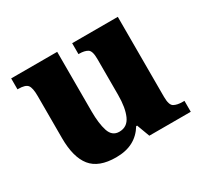

<svg xmlns="http://www.w3.org/2000/svg" viewBox="-118 -697 917 867"><g transform="rotate(-30 340.0 -263.0)"><path d="M260 10Q170 10 130.5 -39Q91 -88 91 -188V-407Q91 -450 79.5 -464.5Q68 -479 31 -479H27V-536H267V-226Q267 -162 280 -122.5Q293 -83 330 -83Q372 -83 390 -123Q408 -163 408 -231V-418Q408 -460 392 -469.5Q376 -479 349 -479H345V-536H583V-119Q583 -76 599.5 -66.5Q616 -57 644 -57H654V0H438L413 -67H408Q385 -29 348.5 -9.5Q312 10 260 10Z"/></g></svg>

Font: Noto Serif Lao ExtraBold
Style: Regular
Weight: 800
Designer: Monotype Design Team
Foundry: Monotype Imaging Inc.
Version: Version 2.003; ttfautohint (v1.8.4.7-5d5b)